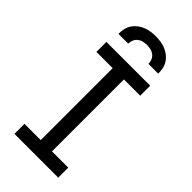

<svg xmlns="http://www.w3.org/2000/svg" viewBox="-293 -1020 1085 1085"><g transform="rotate(45 250.0 -477.5)"><path d="M75 0V-80H205V-655H75V-735H425V-655H295V-80H425V0ZM91 -815Q91 -835 95 -855Q99 -875 110 -892Q121 -909 137 -921.5Q153 -934 171.5 -941.5Q190 -949 210 -952Q230 -955 250 -955Q270 -955 290 -952Q310 -949 328.5 -941.5Q347 -934 363 -921.5Q379 -909 390 -892Q401 -875 405 -855Q409 -835 409 -815H331Q331 -830 325 -844.5Q319 -859 307 -868.5Q295 -878 280 -881.5Q265 -885 250 -885Q235 -885 220 -881.5Q205 -878 193 -868.5Q181 -859 175 -844.5Q169 -830 169 -815Z"/></g></svg>

Font: Iosevka Fixed Medium
Style: Regular
Weight: 500
Monospace: yes
Designer: Belleve Invis
Foundry: Belleve Invis
Version: Version 32.3.0